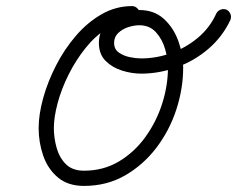

<svg xmlns="http://www.w3.org/2000/svg" viewBox="-20 -586 779 631"><path d="M414 -566Q424 -566 431.5 -558.5Q439 -551 439 -541Q439 -531 431.5 -523.5Q424 -516 414 -516Q370 -516 331.5 -492Q293 -468 261 -428Q229 -388 205.5 -341Q182 -294 169.5 -247.5Q157 -201 157 -165Q157 -133 166 -100.5Q175 -68 196.5 -46.5Q218 -25 256 -25Q320 -25 371 -55.5Q422 -86 458 -136Q494 -186 513 -245.5Q532 -305 532 -364Q532 -391 523 -423.5Q514 -456 493 -479.5Q472 -503 438 -503Q421 -503 402 -497Q383 -491 369 -478Q355 -465 355 -445Q355 -424 371 -413Q387 -402 407.5 -398Q428 -394 444 -394Q494 -394 542.5 -411.5Q591 -429 630.5 -462Q670 -495 691 -542Q691 -542 691 -542Q691 -542 691 -542Q696 -551 705.5 -554.5Q715 -558 725 -554Q734 -549 737.5 -539.5Q741 -530 737 -520Q711 -465 665 -425.5Q619 -386 561 -365Q503 -344 444 -344Q413 -344 381 -354Q349 -364 327 -386Q305 -408 305 -445Q305 -480 325.5 -504Q346 -528 376.5 -540.5Q407 -553 438 -553Q487 -553 519 -523.5Q551 -494 566.5 -450Q582 -406 582 -364Q582 -295 559.5 -226Q537 -157 494 -100.5Q451 -44 391 -9.5Q331 25 256 25Q203 25 170 -3Q137 -31 122 -74.5Q107 -118 107 -165Q107 -210 122 -264Q137 -318 164.5 -371.5Q192 -425 230 -469Q268 -513 314.5 -539.5Q361 -566 414 -566Q414 -566 414 -566Q414 -566 414 -566Z"/></svg>

Font: FRB American Cursive Semibold
Style: Italic
Weight: 600
Italic angle: -25°
Version: Version 2.0;Modular Font Editor K font №1